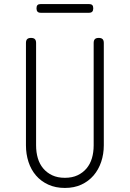

<svg xmlns="http://www.w3.org/2000/svg" viewBox="-20 -917 640 947"><path d="M108 -705Q108 -718 114 -724Q120 -730 133 -730Q146 -730 152 -724Q158 -718 158 -705V-200Q158 -166 166.5 -137Q175 -108 193 -86.5Q211 -65 237.5 -52.5Q264 -40 300 -40Q336 -40 362.5 -52.5Q389 -65 407 -86.5Q425 -108 433.5 -137Q442 -166 442 -200V-705Q442 -718 448 -724Q454 -730 467 -730Q480 -730 486 -724Q492 -718 492 -705V-200Q492 -157 479 -118.5Q466 -80 441.5 -51.5Q417 -23 381.5 -6.5Q346 10 300 10Q254 10 218 -6.5Q182 -23 157.5 -51.5Q133 -80 120.5 -118.5Q108 -157 108 -200ZM181 -854Q170 -854 165 -859.5Q160 -865 160 -876Q160 -887 165 -892Q170 -897 181 -897H419Q430 -897 435 -892Q440 -887 440 -876Q440 -865 435 -859.5Q430 -854 419 -854Z"/></svg>

Font: Maple Mono NL Thin
Style: Regular
Weight: 250
Monospace: yes
Designer: subframe7536
Version: Version 7.000